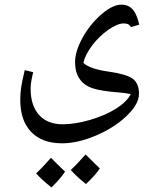

<svg xmlns="http://www.w3.org/2000/svg" viewBox="-20 -360 658 833"><path d="M547.4 47.9C536.6 69.8 515.6 90.8 484.4 110.8C452.6 130.9 415 147 371.1 160.2C326.7 172.9 287.1 179.2 251.5 179.2C208 179.2 173.8 165.5 149.4 138.7C125 111.3 112.8 73.2 112.8 24.4C112.8 6.3 116.7 -17.6 124 -46.9L87.4 -55.7C79.1 -22.9 74.2 2.4 71.8 19.5C69.3 36.6 67.9 54.7 67.9 73.7C67.9 133.8 84 180.2 115.7 212.9C147.5 245.6 191.9 261.7 249 261.7C293.5 261.7 341.8 251 394 229C446.3 207 491.2 179.2 527.8 144.5C564.5 109.9 583 77.6 583 46.9C583 16.6 573.7 -5.4 555.7 -18.6C537.6 -31.7 502.9 -42 451.7 -49.3C397.5 -56.6 360.8 -69.3 341.8 -86.9C347.2 -111.8 360.4 -137.2 380.4 -163.6C400.4 -189.9 423.8 -212.4 450.2 -231C476.6 -249 498.5 -258.3 516.1 -258.3C532.2 -258.3 538.6 -255.9 548.3 -242.7L584 -252.9C571.8 -307.1 551.8 -339.8 506.8 -339.8C481 -339.8 452.1 -325.7 419.4 -297.4C386.7 -268.6 359.4 -234.9 337.9 -195.8C316.4 -156.2 305.7 -121.6 305.7 -90.8C305.7 -61 312 -37.1 325.2 -18.1C337.9 1 356.9 14.6 381.8 22.9C406.7 31.2 444.3 37.1 494.6 41C512.7 42.5 530.3 44.9 547.4 47.9ZM262.2 384.8C250 403.8 230.5 426.8 203.1 453.1C173.3 429.2 150.9 408.7 136.7 392.1C154.3 376 175.8 353.5 201.2 324.7C207 331.1 227.5 351.1 262.2 384.8ZM413.1 370.6C400.9 389.6 380.9 412.1 353 438.5C324.2 415.5 302.2 395 287.1 377.4C302.2 363.8 323.7 341.3 351.6 310.1C357.4 316.4 377.9 336.9 413.1 370.6Z"/></svg>

Font: Noto Naskh Arabic
Style: Regular
Weight: 400
Designer: Monotype Design Team
Foundry: Monotype Imaging Inc.
Version: Version 1.07